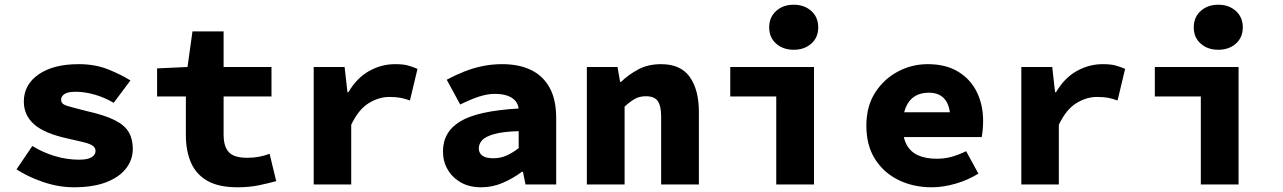

<svg xmlns="http://www.w3.org/2000/svg" viewBox="-20 -782 5440 814"><path d="M293 12Q228 12 162.5 -10.5Q97 -33 50 -64L117 -163Q163 -135 213.5 -120Q264 -105 315 -105Q352 -105 368.5 -115.5Q385 -126 385 -142Q385 -151 379.5 -158Q374 -165 361.5 -170.5Q349 -176 326.5 -181Q304 -186 270 -194Q168 -216 124.5 -255Q81 -294 81 -351Q81 -423 143.5 -466.5Q206 -510 314 -510Q383 -510 438 -488Q493 -466 533 -441L462 -346Q423 -369 381 -381Q339 -393 299 -393Q280 -393 266.5 -389Q253 -385 246 -377Q239 -369 239 -359Q239 -341 263.5 -333.5Q288 -326 348 -311Q424 -294 466.5 -272.5Q509 -251 526 -221.5Q543 -192 543 -151Q543 -105 514.5 -68Q486 -31 430.5 -9.5Q375 12 293 12Z M987 12Q907 12 859 -15.5Q811 -43 789.5 -93Q768 -143 768 -209V-373H646V-492L775 -498L796 -649H928V-498H1131V-373H928V-211Q928 -175 939 -153Q950 -131 972 -122Q994 -113 1028 -113Q1055 -113 1078.5 -117.5Q1102 -122 1123 -130L1151 -14Q1118 -5 1077.5 3.5Q1037 12 987 12Z M1310 0V-498H1441L1453 -391H1457Q1493 -452 1545 -481Q1597 -510 1655 -510Q1689 -510 1709 -504.5Q1729 -499 1750 -490L1718 -356Q1696 -364 1677 -367.5Q1658 -371 1631 -371Q1586 -371 1543 -344.5Q1500 -318 1469 -253V0Z M2020 12Q1969 12 1933 -9Q1897 -30 1877.5 -64Q1858 -98 1858 -140Q1858 -223 1931.5 -267.5Q2005 -312 2179 -322Q2176 -342 2164 -355.5Q2152 -369 2130.5 -376.5Q2109 -384 2078 -384Q2056 -384 2032.5 -378.5Q2009 -373 1984.5 -363Q1960 -353 1931 -339L1874 -444Q1911 -464 1949 -479Q1987 -494 2027 -502Q2067 -510 2109 -510Q2180 -510 2231 -485.5Q2282 -461 2310 -410.5Q2338 -360 2338 -281V0H2208L2197 -54H2193Q2156 -26 2112 -7Q2068 12 2020 12ZM2071 -111Q2103 -111 2129.5 -123.5Q2156 -136 2179 -154V-226Q2112 -224 2075 -213.5Q2038 -203 2024 -187.5Q2010 -172 2010 -153Q2010 -139 2017.5 -129.5Q2025 -120 2038.5 -115.5Q2052 -111 2071 -111Z M2468 0V-498H2598L2609 -435H2613Q2644 -465 2685.5 -487.5Q2727 -510 2783 -510Q2866 -510 2904.5 -455.5Q2943 -401 2943 -307V0H2783V-287Q2783 -332 2769 -353Q2755 -374 2718 -374Q2691 -374 2671 -362.5Q2651 -351 2628 -330V0Z M3271 0V-373H3076V-498H3431V0ZM3345 -571Q3300 -571 3270.5 -597Q3241 -623 3241 -666Q3241 -709 3270.5 -735.5Q3300 -762 3345 -762Q3390 -762 3419.5 -735.5Q3449 -709 3449 -666Q3449 -623 3419.5 -597Q3390 -571 3345 -571Z M3930 12Q3852 12 3789 -19Q3726 -50 3689.5 -108Q3653 -166 3653 -249Q3653 -331 3690 -389Q3727 -447 3786.5 -478.5Q3846 -510 3913 -510Q3990 -510 4042.5 -478Q4095 -446 4121.5 -391.5Q4148 -337 4148 -270Q4148 -249 4146 -229.5Q4144 -210 4142 -201H3772V-306H4032L4009 -277Q4009 -332 3986 -360.5Q3963 -389 3918 -389Q3883 -389 3858.5 -374Q3834 -359 3820.5 -327.5Q3807 -296 3807 -249Q3807 -200 3823.5 -169Q3840 -138 3872.5 -123.5Q3905 -109 3952 -109Q3984 -109 4013.5 -117Q4043 -125 4076 -141L4128 -46Q4085 -19 4032 -3.5Q3979 12 3930 12Z M4310 0V-498H4441L4453 -391H4457Q4493 -452 4545 -481Q4597 -510 4655 -510Q4689 -510 4709 -504.5Q4729 -499 4750 -490L4718 -356Q4696 -364 4677 -367.5Q4658 -371 4631 -371Q4586 -371 4543 -344.5Q4500 -318 4469 -253V0Z M5071 0V-373H4876V-498H5231V0ZM5145 -571Q5100 -571 5070.5 -597Q5041 -623 5041 -666Q5041 -709 5070.5 -735.5Q5100 -762 5145 -762Q5190 -762 5219.5 -735.5Q5249 -709 5249 -666Q5249 -623 5219.5 -597Q5190 -571 5145 -571Z"/></svg>

Font: Source Code Pro ExtraBold
Style: Regular
Weight: 800
Monospace: yes
Designer: Paul D. Hunt, Teo Tuominen
Foundry: Adobe Systems Incorporated
Version: Version 1.018;hotconv 1.0.116;makeotfexe 2.5.65601